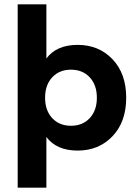

<svg xmlns="http://www.w3.org/2000/svg" viewBox="-20 -688 643 890"><path d="M195 -53V182H62V-668H195V-417Q242 -480 340 -480Q438 -480 501.5 -413.5Q565 -347 565 -235Q565 -123 501.5 -56.5Q438 10 340 10Q242 10 195 -53ZM222 -140.5Q255 -105 309 -105Q363 -105 396 -140.5Q429 -176 429 -235Q429 -294 396 -329.5Q363 -365 309 -365Q255 -365 222 -329.5Q189 -294 189 -235Q189 -176 222 -140.5Z"/></svg>

Font: Gantari
Style: Bold
Weight: 700
Designer: Anugrah Pasau
Foundry: Lafontype
Version: Version 1.000